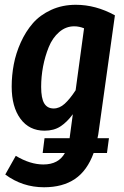

<svg xmlns="http://www.w3.org/2000/svg" viewBox="-20 -563 519 802"><path d="M392.1 -13.2Q391.1 -2.4 387.2 14.2H435.1L426.8 76.2H371.1Q344.2 149.9 293 184.6Q241.7 219.2 164.1 219.2Q73.7 219.2 2 166L45.9 87.9Q106 124 161.1 124Q224.6 124 251 76.2H158.2L166 14.2H271V12.2L284.2 -85.9Q259.8 -52.7 232.4 -34.9Q205.1 -17.1 166 -17.1Q102.1 -17.1 65.4 -66.9Q28.8 -116.7 28.8 -201.2Q28.8 -248 37.6 -294.4Q46.4 -340.8 66.9 -386.2Q87.4 -431.6 117.4 -466.1Q147.5 -500.5 193.8 -521.7Q240.2 -543 296.9 -543Q379.9 -543 460 -499ZM204.1 -109.9Q228.5 -109.9 250.2 -129.6Q272 -149.4 295.9 -186L331.1 -444.8Q310.5 -453.1 290 -453.1Q254.9 -453.1 227.1 -429Q199.2 -404.8 183.6 -366.2Q168 -327.6 159.9 -285.2Q151.9 -242.7 151.9 -200.2Q151.9 -152.3 164.8 -131.1Q177.7 -109.9 204.1 -109.9Z"/></svg>

Font: Fira Sans Compressed Medium
Style: Italic
Weight: 500
Width: 3
Italic angle: -8°
Designer: Carrois Corporate & Edenspiekermann AG
Foundry: Carrois Corporate GbR & Edenspiekermann AG
Version: Version 4.203;PS 004.203;hotconv 1.0.88;makeotf.lib2.5.64775